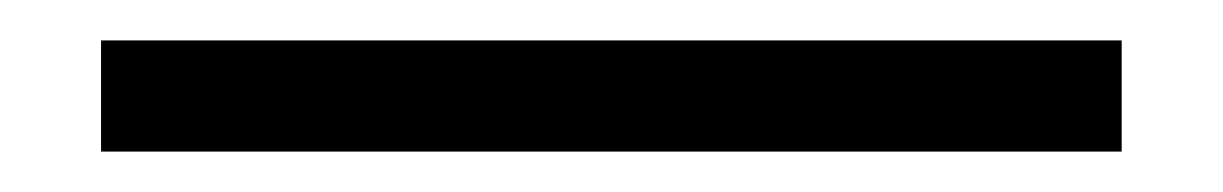

<svg xmlns="http://www.w3.org/2000/svg" viewBox="-20 7 605 95"><path d="M535 82H30V27H535Z"/></svg>

Font: Hind Siliguri Light
Style: Regular
Weight: 300
Designer: Jyotish Sonowal
Foundry: Indian Type Foundry
Version: Version 1.001;PS 1.0;hotconv 1.0.86;makeotf.lib2.5.63406; tt